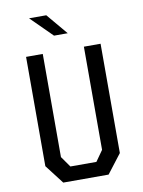

<svg xmlns="http://www.w3.org/2000/svg" viewBox="-100 -1008 800 1076"><g transform="rotate(-10 300.0 -470.0)"><path d="M171 0 88 -108V-730H183V-143L226 -82H374L417 -143V-730H512V-108L429 0ZM142 -940H240L341 -820H263Z"/></g></svg>

Font: Moralerspace Krypton JPDOC
Style: Regular
Weight: 400
Version: v0.0.6; ttfautohint (v1.8.4.7-5d5b-dirty) -l 6 -r 45 -G 200 